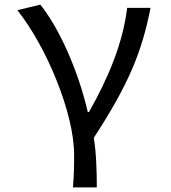

<svg xmlns="http://www.w3.org/2000/svg" viewBox="-20 -601 740 829"><path d="M300 67C300 130 299 157 295 208H398C398 143 396 61 385 -6C536 -238 592 -375 630 -567H529C510 -411 446 -262 364 -117H359C318 -296 235 -481 154 -581L55 -557C181 -399 300 -112 300 67Z"/></svg>

Font: Kawkab Mono Light
Style: Bold
Weight: 400
Monospace: yes
Designer: Abdullah Arif
Foundry: Abdullah Arif
Version: Version 1.000;PS 000.500;hotconv 1.0.88;makeotf.lib2.5.64775